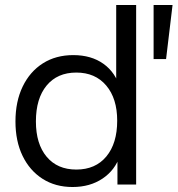

<svg xmlns="http://www.w3.org/2000/svg" viewBox="-20 -740 712 770"><path d="M451 0V-119L461 -116Q442 -58 391.5 -24Q341 10 271 10Q202 10 150.5 -23Q99 -56 70.5 -115Q42 -174 42 -253Q42 -333 71 -393Q100 -453 152 -486Q204 -519 274 -519Q346 -519 395 -484Q444 -449 462 -385L446 -383V-720H526V0ZM286 -60Q363 -60 406.5 -112.5Q450 -165 450 -256Q450 -345 406 -397Q362 -449 286 -449Q210 -449 167 -397Q124 -345 124 -253Q124 -163 167 -111.5Q210 -60 286 -60ZM646 -503H596V-720H672Z"/></svg>

Font: Instrument Sans
Style: Regular
Weight: 400
Designer: Rodrigo Fuenzalida
Foundry: fragTYPE
Version: Version 1.000;gftools[0.9.28]